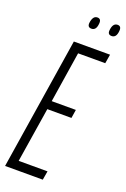

<svg xmlns="http://www.w3.org/2000/svg" viewBox="-167 -905 630 957"><g transform="rotate(20 147.5 -426.5)"><path d="M-5 0 105 -700H297L289 -652H145L103 -383H231L224 -338H96L50 -47H203L195 0ZM272 -790Q250 -790 253 -815Q257 -853 282 -853Q303 -853 300 -826Q297 -790 272 -790ZM165 -790Q143 -790 146 -815Q148 -832 155 -842.5Q162 -853 175 -853Q196 -853 193 -826Q190 -790 165 -790Z"/></g></svg>

Font: Georama ExtraCondensed Light
Style: Italic
Weight: 300
Width: 2
Italic angle: -9°
Designer: Jean-Baptiste Levee
Foundry: Production Type
Version: Version 1.000